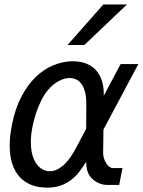

<svg xmlns="http://www.w3.org/2000/svg" viewBox="-20 -837 646 869"><path d="M447.8 -816.9H554.7L361.8 -633.3H285.6ZM193.4 12.2Q112.8 12.2 68.4 -36.9Q23.9 -85.9 23.9 -179.2Q23.9 -221.7 34.2 -272.9Q48.8 -346.2 76.9 -399.7Q105 -453.1 141.1 -488Q177.2 -522.9 219 -540.5Q260.7 -558.1 302.7 -559.6H311Q344.2 -559.6 370.6 -549.1Q397 -538.6 414.8 -518.8Q432.6 -499 441.7 -470Q450.7 -440.9 449.7 -403.8L525.9 -546.9H606L448.2 -250.5L446.8 -143.6Q446.8 -131.8 450.7 -119.9Q454.6 -107.9 460.7 -98.1Q466.8 -88.4 474.9 -82.3Q482.9 -76.2 490.7 -76.2H534.2L519.5 0H465.3Q442.4 0 420.7 -11.2Q398.9 -22.5 386.2 -41Q378.4 -51.8 374.5 -66.7Q370.6 -81.5 370.1 -104.5Q355.5 -81.1 339.1 -59.8Q322.8 -38.6 301.8 -22.5Q280.8 -6.3 254.2 2.9Q227.5 12.2 193.4 12.2ZM205.6 -62Q234.9 -62 264.6 -86.9Q294.4 -111.8 323.2 -166L370.1 -254.4L370.6 -367.2Q370.6 -398.9 364.7 -421.1Q358.9 -443.4 348.6 -457.3Q338.4 -471.2 324.7 -477.5Q311 -483.9 295.9 -483.9Q270.5 -483.9 243.9 -469Q217.3 -454.1 196.8 -429.2Q181.2 -410.6 167.2 -383.3Q153.3 -356 142.8 -324.2Q132.3 -292.5 126 -258.5Q119.6 -224.6 119.6 -193.4Q119.6 -171.4 123 -151.1Q126.5 -130.9 134.3 -114.3Q145.5 -89.8 164.1 -75.9Q182.6 -62 205.6 -62Z"/></svg>

Font: Hack
Style: Italic
Weight: 400
Italic angle: -11°
Monospace: yes
Designer: Christopher Simpkins
Foundry: Christopher Simpkins
Version: Version 2.019; ttfautohint (v1.4.1) -l 4 -r 80 -G 350 -x 0 -